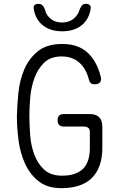

<svg xmlns="http://www.w3.org/2000/svg" viewBox="-20 -970 640 1000"><path d="M448 -281Q448 -298 439.5 -304.5Q431 -311 415 -311H312Q296 -311 288 -319Q280 -327 280 -344Q280 -360 288 -368Q296 -376 312 -376H446Q480 -376 496.5 -359.5Q513 -343 513 -309V-200Q513 -148 499 -108.5Q485 -69 458 -42.5Q431 -16 391 -3Q351 10 300 10Q226 10 180.5 -26.5Q135 -63 110 -118.5Q85 -174 76.5 -239.5Q68 -305 68 -362Q69 -422 76 -488.5Q83 -555 107.5 -611Q132 -667 178.5 -704Q225 -741 304 -741Q347 -741 379.5 -729.5Q412 -718 436 -696Q460 -674 477 -643Q494 -612 504 -573Q510 -553 501.5 -542Q493 -531 473 -531Q460 -531 453.5 -536.5Q447 -542 443 -555Q429 -612 393 -644Q357 -676 301 -676Q243 -676 209.5 -643Q176 -610 159 -562.5Q142 -515 137.5 -461.5Q133 -408 133 -367Q133 -322 137 -267.5Q141 -213 158.5 -165.5Q176 -118 210 -86.5Q244 -55 303 -55Q375 -55 411.5 -90Q448 -125 448 -200ZM156 -923Q153 -936 159.5 -943Q166 -950 180 -950Q189 -950 194.5 -947Q200 -944 204 -939Q212 -929 216.5 -912.5Q221 -896 233 -883Q258 -853 303 -853Q348 -853 374 -883Q387 -897 392 -912.5Q397 -928 404 -938Q408 -944 413 -947Q418 -950 427 -950Q441 -950 448 -943Q455 -936 452 -923Q445 -877 414 -846Q373 -807 304 -807Q235 -807 194 -846Q163 -877 156 -923Z"/></svg>

Font: Maple Mono ExtraLight
Style: Regular
Weight: 275
Monospace: yes
Designer: subframe7536
Version: Version 7.000